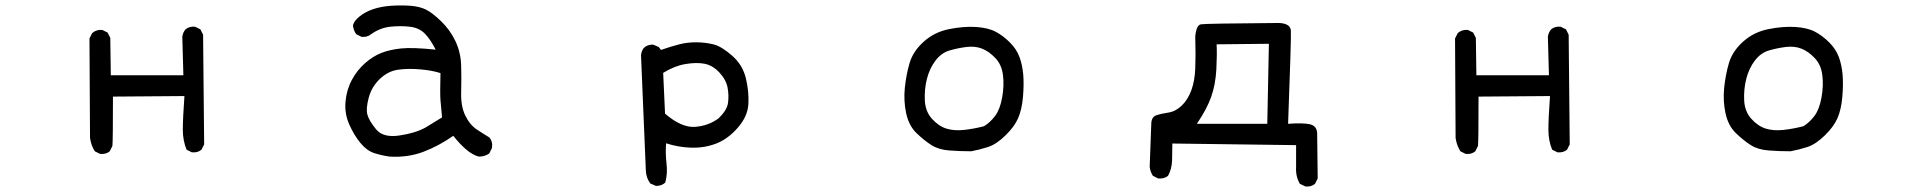

<svg xmlns="http://www.w3.org/2000/svg" viewBox="-20 -548 7040 703"><path d="M346.7 15.6 327.1 5.9Q313.5 -15.6 309.6 -43L307.6 -407.2L317.4 -426.8Q333 -440.4 354.5 -438.5L374 -428.7L383.8 -409.2L385.7 -272.5H651.4L647.5 -413.1Q649.4 -428.7 659.2 -440.4Q672.9 -452.1 694.3 -450.2L713.9 -440.4L723.6 -420.9L727.5 -19.5L717.8 0Q704.1 11.7 682.6 9.8L663.1 0Q649.4 -33.2 649.4 -73.7Q649.4 -114.3 655.3 -196.3L393.6 -194.3Q393.6 -33.2 391.6 -13.7L381.8 5.9Q368.2 17.6 346.7 15.6Z M1407.2 25.4Q1377.9 21.5 1350.6 12.7Q1323.2 3.9 1299.8 -24.4Q1276.4 -52.7 1258.8 -92.3Q1241.2 -131.8 1245.1 -175.8Q1249 -219.7 1268.6 -255.9Q1288.1 -292 1317.4 -317.4Q1346.7 -342.8 1377 -354.5Q1407.2 -366.2 1448.7 -370.6Q1490.2 -375 1575.2 -366.2Q1556.6 -403.3 1535.6 -424.8Q1514.6 -446.3 1480.5 -450.2Q1446.3 -454.1 1409.2 -450.2Q1372.1 -446.3 1338.9 -422.9Q1325.2 -411.1 1303.7 -413.1L1284.2 -422.9Q1274.4 -436.5 1272.5 -454.1Q1274.4 -469.7 1295.9 -487.3Q1317.4 -504.9 1346.7 -514.6Q1376 -524.4 1412.1 -526.9Q1448.2 -529.3 1482.4 -526.9Q1516.6 -524.4 1540 -512.7Q1563.5 -501 1595.7 -469.7Q1627.9 -438.5 1647.5 -397.5Q1667 -356.4 1668.5 -308.1Q1669.9 -259.8 1668.5 -209.5Q1667 -159.2 1683.6 -125Q1700.2 -90.8 1726.1 -73.7Q1752 -56.6 1771.5 -44.9Q1785.2 -29.3 1781.2 -5.9L1771.5 13.7Q1755.9 25.4 1733.4 25.4Q1692.4 15.6 1639.6 -50.8Q1586.9 -13.7 1530.3 7.8Q1473.6 29.3 1407.2 25.4ZM1538.1 -81.1 1598.6 -118.2Q1594.7 -155.3 1592.8 -180.7Q1590.8 -206.1 1592.8 -280.3Q1563.5 -290 1520 -293.9Q1476.6 -297.9 1439 -293Q1401.4 -288.1 1371.1 -259.3Q1340.8 -230.5 1330.1 -190.4Q1319.3 -150.4 1325.2 -128.4Q1331.1 -106.4 1356.9 -74.7Q1382.8 -43 1441.9 -51.8Q1501 -60.5 1538.1 -81.1Z M2381.8 132.8 2361.3 124Q2345.7 103.5 2344.7 76.2Q2343.8 48.8 2327.1 -344.7Q2328.1 -360.4 2336.9 -372.1Q2349.6 -384.8 2371.1 -384.8L2391.6 -376L2400.4 -365.2Q2436.5 -377.9 2467.3 -385.7Q2498 -393.6 2531.2 -393.1Q2564.5 -392.6 2593.3 -385.3Q2622.1 -377.9 2660.6 -344.2Q2699.2 -310.5 2710.9 -261.7Q2722.7 -212.9 2720.2 -167.5Q2717.8 -122.1 2681.6 -80.6Q2645.5 -39.1 2602.5 -22.5Q2559.6 -5.9 2511.2 -7.3Q2462.9 -8.8 2418.9 -23.4Q2416 12.7 2420.4 50.3Q2424.8 87.9 2416 120.1Q2403.3 132.8 2381.8 132.8ZM2610.4 -114.3Q2641.6 -143.6 2645.5 -170.9Q2649.4 -198.2 2644 -227.1Q2638.7 -255.9 2614.3 -282.2Q2589.8 -308.6 2560.1 -314.5Q2530.3 -320.3 2489.7 -313.5Q2449.2 -306.6 2408.2 -281.2L2415 -131.8Q2475.6 -80.1 2524.4 -83.5Q2573.2 -86.9 2610.4 -114.3Z M3536.1 5.9Q3494.1 5.9 3455.6 2.9Q3417 0 3390.6 -16.6Q3364.3 -33.2 3335.9 -60.5Q3307.6 -87.9 3297.9 -133.3Q3288.1 -178.7 3293 -226.6Q3297.9 -274.4 3310.5 -317.4Q3323.2 -360.4 3362.3 -395.5Q3401.4 -430.7 3455.1 -441.4Q3508.8 -452.1 3553.7 -449.2Q3598.6 -446.3 3626 -431.6Q3653.3 -417 3677.7 -392.6Q3702.1 -368.2 3712.9 -338.9Q3723.6 -309.6 3726.6 -274.4Q3729.5 -239.3 3725.6 -193.4Q3721.7 -147.5 3708 -115.7Q3694.3 -84 3661.1 -51.8Q3627.9 -19.5 3597.7 -9.8Q3567.4 0 3536.1 5.9ZM3583 -85.9Q3605.5 -99.6 3623.5 -123.5Q3641.6 -147.5 3649.4 -191.4Q3657.2 -235.4 3652.3 -273.4Q3647.5 -311.5 3624 -335.9Q3600.6 -360.4 3575.2 -370.1Q3549.8 -379.9 3518.6 -376Q3487.3 -372.1 3457 -363.3Q3426.8 -354.5 3405.3 -326.2Q3383.8 -297.9 3374 -259.8Q3364.3 -221.7 3366.2 -180.7Q3368.2 -139.6 3392.6 -112.8Q3417 -85.9 3445.3 -77.1Q3473.6 -68.4 3509.8 -72.3Q3545.9 -76.2 3583 -85.9Z M4759.8 134.8 4739.3 125Q4723.6 97.7 4725.6 64.5V-16.6L4272.5 -22.5Q4272.5 9.8 4271.5 40Q4270.5 70.3 4256.8 95.7Q4242.2 107.4 4220.7 105.5L4201.2 95.7Q4191.4 80.1 4189.5 62.5L4195.3 -92.8Q4195.3 -119.1 4212.9 -125.5Q4230.5 -131.8 4257.3 -135.7Q4284.2 -139.6 4306.6 -161.1Q4329.1 -182.6 4341.8 -216.8Q4354.5 -251 4356.4 -297.9Q4358.4 -344.7 4356.4 -415Q4360.4 -456.1 4377 -459Q4393.6 -461.9 4663.1 -463.9Q4705.1 -461.9 4706.5 -435.5Q4708 -409.2 4696.3 -94.7Q4749 -98.6 4774.9 -93.3Q4800.8 -87.9 4802.7 -61.5L4804.7 105.5L4794.9 125Q4781.2 136.7 4759.8 134.8ZM4620.1 -94.7 4626 -387.7 4434.6 -385.7Q4436.5 -348.6 4433.6 -293.9Q4430.7 -239.3 4415 -194.3Q4399.4 -149.4 4362.3 -94.7Z M5346.7 15.6 5327.1 5.9Q5313.5 -15.6 5309.6 -43L5307.6 -407.2L5317.4 -426.8Q5333 -440.4 5354.5 -438.5L5374 -428.7L5383.8 -409.2L5385.7 -272.5H5651.4L5647.5 -413.1Q5649.4 -428.7 5659.2 -440.4Q5672.9 -452.1 5694.3 -450.2L5713.9 -440.4L5723.6 -420.9L5727.5 -19.5L5717.8 0Q5704.1 11.7 5682.6 9.8L5663.1 0Q5649.4 -33.2 5649.4 -73.7Q5649.4 -114.3 5655.3 -196.3L5393.6 -194.3Q5393.6 -33.2 5391.6 -13.7L5381.8 5.9Q5368.2 17.6 5346.7 15.6Z M6536.1 5.9Q6494.1 5.9 6455.6 2.9Q6417 0 6390.6 -16.6Q6364.3 -33.2 6335.9 -60.5Q6307.6 -87.9 6297.9 -133.3Q6288.1 -178.7 6293 -226.6Q6297.9 -274.4 6310.5 -317.4Q6323.2 -360.4 6362.3 -395.5Q6401.4 -430.7 6455.1 -441.4Q6508.8 -452.1 6553.7 -449.2Q6598.6 -446.3 6626 -431.6Q6653.3 -417 6677.7 -392.6Q6702.1 -368.2 6712.9 -338.9Q6723.6 -309.6 6726.6 -274.4Q6729.5 -239.3 6725.6 -193.4Q6721.7 -147.5 6708 -115.7Q6694.3 -84 6661.1 -51.8Q6627.9 -19.5 6597.7 -9.8Q6567.4 0 6536.1 5.9ZM6583 -85.9Q6605.5 -99.6 6623.5 -123.5Q6641.6 -147.5 6649.4 -191.4Q6657.2 -235.4 6652.3 -273.4Q6647.5 -311.5 6624 -335.9Q6600.6 -360.4 6575.2 -370.1Q6549.8 -379.9 6518.6 -376Q6487.3 -372.1 6457 -363.3Q6426.8 -354.5 6405.3 -326.2Q6383.8 -297.9 6374 -259.8Q6364.3 -221.7 6366.2 -180.7Q6368.2 -139.6 6392.6 -112.8Q6417 -85.9 6445.3 -77.1Q6473.6 -68.4 6509.8 -72.3Q6545.9 -76.2 6583 -85.9Z"/></svg>

Font: NaikaiFont
Style: Regular
Weight: 400
Version: Version 1.67